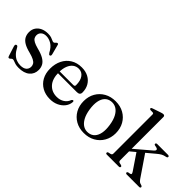

<svg xmlns="http://www.w3.org/2000/svg" viewBox="13 -1394 2062 2062"><g transform="rotate(45 1044.0 -363.0)"><path d="M211.5 -442Q174 -442 152 -422.2Q130 -402.5 130 -371.5Q130 -351.5 139.2 -335.5Q148.5 -319.5 172.2 -306.5Q196 -293.5 239 -282Q305.5 -265.5 343.2 -242.8Q381 -220 396.5 -191Q412 -162 412 -126.5Q412 -64 367.5 -26.2Q323 11.5 242 11.5Q211 11.5 191 5.8Q171 0 158.2 -5.5Q145.5 -11 136.5 -11Q127.5 -11 120.8 -5.2Q114 0.5 108 6Q102 11.5 94.5 11.5Q89 11.5 85.5 8Q82 4.5 79 -4.5L43.5 -116Q40 -128 41.5 -135.8Q43 -143.5 50.5 -146.5Q58.5 -149.5 64.5 -146.2Q70.5 -143 75 -135Q97.5 -92 123 -66.8Q148.5 -41.5 177.2 -30.8Q206 -20 237 -20Q283.5 -20 307 -40.2Q330.5 -60.5 330.5 -94Q330.5 -114 320.5 -130.8Q310.5 -147.5 284.2 -161.5Q258 -175.5 209.5 -188Q150.5 -202.5 115.5 -223.5Q80.5 -244.5 65 -273.5Q49.5 -302.5 49.5 -340.5Q49.5 -380 69.2 -410Q89 -440 124.2 -456.8Q159.5 -473.5 207 -473.5Q237.5 -473.5 257 -467Q276.5 -460.5 289.2 -454Q302 -447.5 310.5 -447.5Q320 -447.5 326.2 -453.8Q332.5 -460 338.5 -466.5Q344.5 -473 351.5 -473Q357 -473 360.8 -469.5Q364.5 -466 366 -457L393.5 -353Q397 -340 396 -332Q395 -324 386.5 -320.5Q379 -317.5 373.5 -321.8Q368 -326 361.5 -336Q332 -393.5 292.2 -417.8Q252.5 -442 211.5 -442Z M915 -286.5Q915 -267.5 903.5 -257.2Q892 -247 870 -247H552.5V-274H789Q810.5 -274 810.5 -293.5Q810.5 -363.5 782.2 -401.8Q754 -440 707 -440Q669.5 -440 641.2 -418.5Q613 -397 597.2 -356.8Q581.5 -316.5 581.5 -261.5Q581.5 -161.5 628.5 -109.5Q675.5 -57.5 751.5 -57.5Q801 -57.5 837.2 -81.2Q873.5 -105 887 -144.5Q892 -151.5 895.5 -154.2Q899 -157 903.5 -157Q909 -157 911.8 -152Q914.5 -147 914 -140Q911 -98 884.8 -63.8Q858.5 -29.5 815 -9Q771.5 11.5 716.5 11.5Q648.5 11.5 596.8 -17.5Q545 -46.5 516 -99Q487 -151.5 487 -222.5Q487 -295 515.2 -351.5Q543.5 -408 596 -440.5Q648.5 -473 720 -473Q779.5 -473 823.2 -449.2Q867 -425.5 891 -383.5Q915 -341.5 915 -286.5Z M1235 -473Q1306 -473 1360.8 -442Q1415.5 -411 1446.5 -356.2Q1477.5 -301.5 1477.5 -230Q1477.5 -160.5 1446 -105.8Q1414.5 -51 1359 -19.8Q1303.5 11.5 1231 11.5Q1159.5 11.5 1105 -19.5Q1050.5 -50.5 1019.5 -105.2Q988.5 -160 988.5 -231Q988.5 -301.5 1019.8 -356Q1051 -410.5 1106.5 -441.8Q1162 -473 1235 -473ZM1267.5 -25Q1308.5 -30 1334.5 -58.2Q1360.5 -86.5 1369.5 -134.8Q1378.5 -183 1368 -249Q1358 -315.5 1334 -359.2Q1310 -403 1275.2 -422.8Q1240.5 -442.5 1198.5 -437Q1157.5 -431.5 1131.5 -403.2Q1105.5 -375 1096.8 -326.8Q1088 -278.5 1098 -212.5Q1108 -146.5 1132.2 -102.8Q1156.5 -59 1191.2 -39Q1226 -19 1267.5 -25Z M1571.5 0Q1562 0 1558.5 -3.8Q1555 -7.5 1555 -14Q1555 -19 1558.5 -22.8Q1562 -26.5 1570 -28.5L1595 -34Q1604 -36.5 1608.8 -42.2Q1613.5 -48 1613.5 -60V-650Q1613.5 -659.5 1610.2 -664Q1607 -668.5 1599 -669L1564.5 -670Q1557 -671.5 1554 -674.5Q1551 -677.5 1551 -682Q1551 -688 1554.5 -691.5Q1558 -695 1567.5 -698L1657.5 -728.5Q1671 -733 1679.2 -735Q1687.5 -737 1694 -737Q1705 -737 1710.2 -731.2Q1715.5 -725.5 1715.5 -715.5V-60.5Q1715.5 -48.5 1720.2 -42.2Q1725 -36 1734 -34L1758 -28.5Q1771.5 -24.5 1771.5 -14.5Q1771.5 0 1752 0ZM1685.5 -207.5 1896.5 -387Q1914.5 -402.5 1912.5 -414.5Q1910.5 -426.5 1889.5 -431L1869.5 -435Q1861.5 -437 1858.5 -440.2Q1855.5 -443.5 1855.5 -449Q1855.5 -455.5 1860.5 -459.2Q1865.5 -463 1874 -463H2037.5Q2046 -463 2051 -459.2Q2056 -455.5 2056 -449.5Q2056 -443 2051.8 -438.8Q2047.5 -434.5 2034 -432Q2008 -427 1988 -416.2Q1968 -405.5 1940 -381.5L1695 -176.5ZM1839 -319 2011.5 -66Q2024.5 -48 2034.5 -41.2Q2044.5 -34.5 2063.5 -30Q2072.5 -27 2076.2 -22.8Q2080 -18.5 2080 -13Q2080 -7 2075.2 -3.5Q2070.5 0 2062 0H1874Q1866 0 1861.2 -3.8Q1856.5 -7.5 1856.5 -13.5Q1856.5 -18.5 1859.5 -21.8Q1862.5 -25 1870 -27.5L1890 -31Q1905.5 -34 1907 -42.2Q1908.5 -50.5 1895.5 -69.5L1768.5 -257Z"/></g></svg>

Font: Fraunces 48pt
Style: Regular
Weight: 400
Version: Version 1.000;[b76b70a41]